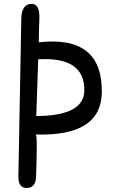

<svg xmlns="http://www.w3.org/2000/svg" viewBox="-20 -666 575 964"><path d="M137.7 -646.5Q180.7 -647.5 177.7 -572.3Q174.8 -502.9 174.8 -453.6Q495.1 -490.2 491.2 -202.1Q488.3 19.5 159.2 9.3Q168.9 9.8 161.1 220.7Q159.2 277.8 114.3 277.8Q71.3 277.8 72.3 220.7L86.9 -570.3Q87.9 -645.5 137.7 -646.5ZM171.9 -368.2 162.1 -83.5Q401.4 -84 403.3 -210.9Q406.2 -382.3 171.9 -368.2Z"/></svg>

Font: Comic Relief LRS
Style: Regular
Weight: 400
Designer: Jeff Davis
Foundry: Loudifier
Version: Version 1.0